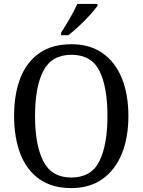

<svg xmlns="http://www.w3.org/2000/svg" viewBox="-20 -951 729 981"><path d="M344 10Q246 10 181 -36Q116 -82 84 -165Q52 -248 52 -359Q52 -470 84 -552Q116 -634 181 -679.5Q246 -725 345 -725Q439 -725 504 -679.5Q569 -634 602.5 -551.5Q636 -469 636 -358Q636 -247 602 -164.5Q568 -82 503 -36Q438 10 344 10ZM344 -44Q446 -44 487.5 -127Q529 -210 529 -358Q529 -507 488 -589Q447 -671 345 -671Q244 -671 201.5 -589Q159 -507 159 -358Q159 -210 201.5 -127Q244 -44 344 -44ZM292 -784Q313 -816 336.5 -856.5Q360 -897 375 -931H478V-921Q466 -904 440.5 -875.5Q415 -847 384.5 -818.5Q354 -790 329 -771H292Z"/></svg>

Font: Noto Serif Sinhala SemiCondensed
Style: Regular
Weight: 400
Width: 4
Designer: Jelle Bosma - Monotype Design Team
Foundry: Monotype Imaging Inc.
Version: Version 2.007; ttfautohint (v1.8.4.7-5d5b)